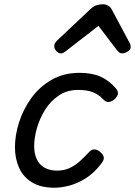

<svg xmlns="http://www.w3.org/2000/svg" viewBox="-20 -860 632 899"><path d="M235 19Q171 19 130 -6Q89 -31 69.5 -74Q50 -117 50 -171Q50 -226 69 -286.5Q88 -347 126 -400Q164 -453 221 -486Q278 -519 353 -519Q411 -519 451 -501Q491 -483 521 -448Q536 -430 531.5 -417.5Q527 -405 515 -394Q502 -384 489 -382.5Q476 -381 462 -396Q443 -417 415.5 -428Q388 -439 345 -439Q294 -439 255.5 -413Q217 -387 191.5 -346.5Q166 -306 153 -260.5Q140 -215 140 -176Q140 -141 152 -115Q164 -89 187.5 -75.5Q211 -62 245 -61Q279 -61 304.5 -72.5Q330 -84 352.5 -104Q375 -124 399 -150Q412 -163 426.5 -160Q441 -157 452 -146Q465 -134 466 -122Q467 -110 455 -95Q421 -50 382 -25.5Q343 -1 305 9Q267 19 235 19ZM266 -610Q253 -610 243.5 -621Q234 -632 234 -644Q234 -653 238 -659Q242 -665 246 -669L404 -818Q418 -831 432 -835.5Q446 -840 462 -840Q475 -840 486.5 -833.5Q498 -827 504 -814L586 -661Q590 -654 591 -649Q592 -644 592 -639Q592 -627 577.5 -618.5Q563 -610 553 -610Q543 -610 537.5 -615Q532 -620 527 -626L441 -739L294 -625Q288 -621 281 -615.5Q274 -610 266 -610Z"/></svg>

Font: Playwrite NL
Style: Regular
Weight: 400
Designer: Veronika Burian, José Scaglione
Foundry: TypeTogether
Version: Version 1.002